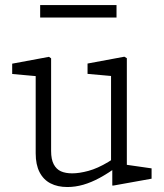

<svg xmlns="http://www.w3.org/2000/svg" viewBox="-20 -740 660 772"><path d="M123.5 -123.5V-460L146 -432L29 -442.5V-484L177 -511.5L185.5 -505.5V-133Q185.5 -99.5 196 -79.5Q206.5 -59.5 225 -51.2Q243.5 -43 270.5 -43Q299 -43 335.8 -53Q372.5 -63 415 -88.5Q429 -96.5 452 -113.5V-70.5Q414.5 -43 380.8 -24.8Q347 -6.5 314.8 2.8Q282.5 12 251 12Q211.5 12 183 -2.8Q154.5 -17.5 139 -47.8Q123.5 -78 123.5 -123.5ZM431.5 -64 426.5 -75V-458.5L449 -432.5L332 -443V-484.5L480 -512L490 -506V-55L467.5 -80.5L589.5 -63V-21.5L436.5 6H431.5ZM141.5 -719.5H448.5V-669.5H141.5Z"/></svg>

Font: Monaspace Xenon Var ExtraLight
Style: Regular
Weight: 200
Designer: Riley Cran and the Lettermatic Team
Version: Version 1.200 (Monaspace Xenon Var)